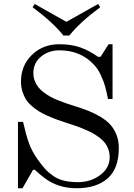

<svg xmlns="http://www.w3.org/2000/svg" viewBox="-20 -954 690 987"><path d="M147.5 -917 158.2 -933.6 321.3 -841.8 484.4 -933.6 495.1 -917Q385.7 -835 336.9 -771.5H305.7Q256.8 -835 147.5 -917ZM72.3 13.7V-327.6H98.6Q113.8 -259.8 128.9 -218Q144 -176.3 173.3 -134.8Q194.8 -104.5 211.9 -85.7Q229 -66.9 253.2 -50Q277.3 -33.2 308.3 -25.4Q339.4 -17.6 379.9 -17.6Q446.8 -17.6 495.4 -54.4Q543.9 -91.3 543.9 -146Q543.9 -166.5 537.6 -184.8Q531.2 -203.1 521 -217.3Q510.7 -231.4 493.7 -244.6Q476.6 -257.8 460 -267.3Q443.4 -276.9 418.9 -287.4Q394.5 -297.9 375 -304.7Q355.5 -311.5 327.1 -320.8Q295.9 -331.1 273.9 -338.9Q252 -346.7 224.9 -358.6Q197.8 -370.6 179.7 -382.1Q161.6 -393.6 142.8 -409.7Q124 -425.8 113 -443.6Q102.1 -461.4 95 -484.6Q87.9 -507.8 87.9 -534.7Q87.9 -617.7 144.3 -672.1Q200.7 -726.6 284.7 -726.6Q346.7 -726.6 393.1 -710.2Q439.5 -693.8 483.4 -662.1H497.1L538.1 -726.6H558.6V-445.3L535.2 -444.8Q527.3 -483.9 521.2 -507.3Q515.1 -530.8 499.5 -565.2Q483.9 -599.6 461.9 -622.6Q393.6 -695.3 285.2 -695.3Q230 -695.3 190.7 -662.8Q151.4 -630.4 151.4 -578.1Q151.4 -557.6 158.2 -539.6Q165 -521.5 175.8 -507.3Q186.5 -493.2 203.9 -480Q221.2 -466.8 237.8 -457.5Q254.4 -448.2 278.1 -438.7Q301.8 -429.2 320.3 -422.9Q338.9 -416.5 363.8 -408.7Q405.8 -395.5 436.5 -383.3Q467.3 -371.1 498 -352.5Q528.8 -334 547.9 -312.5Q566.9 -291 578.9 -260.7Q590.8 -230.5 590.8 -193.4Q590.8 -86.9 533 -36.6Q475.1 13.7 374 13.7Q280.3 13.7 212.9 -36.1Q180.2 -60.1 159.2 -81.1H149.9L95.7 13.7Z"/></svg>

Font: Theano Modern
Style: Regular
Weight: 400
Designer: Alexey Kryukov
Version: Version 2.00